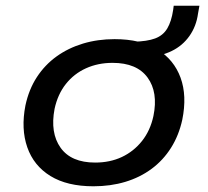

<svg xmlns="http://www.w3.org/2000/svg" viewBox="-20 -643 727 672"><path d="M307 9Q215 9 156.5 -27Q98 -63 75.5 -127.5Q53 -192 69 -274Q81 -330 109 -373Q137 -416 178 -445.5Q219 -475 270.5 -490.5Q322 -506 381 -506Q473 -506 531 -470Q589 -434 612 -371Q635 -308 618 -224Q606 -169 578.5 -125.5Q551 -82 510.5 -52Q470 -22 418.5 -6.5Q367 9 307 9ZM313 -74Q365 -74 406.5 -93.5Q448 -113 477 -149.5Q506 -186 517 -237Q534 -320 496.5 -371.5Q459 -423 374 -423Q323 -423 281 -404Q239 -385 210.5 -349Q182 -313 171 -262Q155 -178 192 -126Q229 -74 313 -74ZM492 -442 444 -478 447 -497Q495 -498 523 -508.5Q551 -519 565.5 -543.5Q580 -568 586 -608L588 -623H678L673 -595Q667 -551 643 -517Q619 -483 581 -464.5Q543 -446 492 -442Z"/></svg>

Font: Nunito Sans 7pt SemiExpanded Medium
Style: Italic
Weight: 500
Width: 6
Italic angle: -9°
Designer: Vernon Adams
Foundry: Vernon Adams
Version: Version 3.101;gftools[0.9.27]